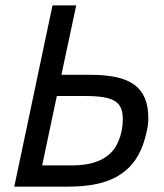

<svg xmlns="http://www.w3.org/2000/svg" viewBox="-20 -696 610 716"><path d="M33.2 0 175.8 -675.8H264.2L209 -417H317.9Q373 -417 413.6 -408.2Q454.1 -399.4 480.7 -380.1Q507.3 -360.8 520.3 -329.6Q533.2 -298.3 533.2 -253.9Q533.2 -244.1 531.5 -230.5Q529.8 -216.8 526.1 -201.2Q522.5 -185.5 517.3 -168.7Q512.2 -151.9 504.9 -136.2Q488.3 -99.1 462.9 -73.2Q437.5 -47.4 403.6 -31Q369.6 -14.6 326.9 -7.3Q284.2 0 232.9 0ZM421.9 -169.9Q429.7 -188 433.8 -208.5Q438 -229 438 -251Q438 -275.9 431.2 -292.5Q424.3 -309.1 408.2 -319.1Q392.1 -329.1 365.7 -333.5Q339.4 -337.9 300.8 -337.9H191.9L137.2 -79.1H245.1Q277.8 -79.1 305.7 -84Q333.5 -88.9 356 -99.9Q378.4 -110.8 395 -127.9Q411.6 -145 421.9 -169.9Z"/></svg>

Font: Lorenzo Sans
Style: Italic
Weight: 400
Italic angle: -12°
Foundry: Intel Corporation
Version: Version 1.00; ttfautohint (v1.5)